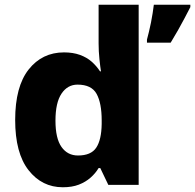

<svg xmlns="http://www.w3.org/2000/svg" viewBox="-20 -780 823 810"><path d="M245 10Q157 10 100.5 -62Q44 -134 44 -274Q44 -415 101 -487Q158 -559 250 -559Q288 -559 317 -548.5Q346 -538 366.5 -520Q387 -502 402 -479H406Q403 -497 399.5 -530.5Q396 -564 396 -597V-760H565V0H437L403 -71H396Q383 -49 362 -30.5Q341 -12 312.5 -1Q284 10 245 10ZM309 -124Q364 -124 386 -157Q408 -190 409 -257V-272Q409 -345 387.5 -384Q366 -423 307 -423Q265 -423 239.5 -385Q214 -347 214 -271Q214 -196 239.5 -160Q265 -124 309 -124ZM783 -750Q771 -727 758.5 -703Q746 -679 731.5 -653.5Q717 -628 700 -600H600V-613Q604 -628 608.5 -646.5Q613 -665 617 -685Q621 -705 624 -724.5Q627 -744 629 -760H783Z"/></svg>

Font: Noto Sans Thai ExtraBold
Style: Regular
Weight: 800
Version: Version 2.001